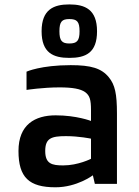

<svg xmlns="http://www.w3.org/2000/svg" viewBox="-20 -816 616 852"><path d="M62 -146C62 -28.8 108.9 15.1 226.1 15.1C321.8 15.1 392.1 -38.1 392.1 -38.1L400.9 0H499V-312C499 -399.9 490.2 -439.9 462.9 -473.1C430.2 -513.2 383.8 -526.9 293.9 -526.9C161.1 -526.9 97.7 -498 97.7 -498V-417C97.7 -417 170.4 -428.2 243.7 -428.2C301.8 -428.2 336.9 -421.9 357.9 -407.2C377.9 -392.1 383.8 -375 383.8 -327.1V-279.3C383.8 -279.3 319.8 -304.2 227.1 -304.2C135.3 -304.2 62 -263.2 62 -146ZM180.7 -146C180.7 -203.1 208.5 -211.9 272.9 -211.9C331.1 -211.9 383.8 -200.7 383.8 -200.7V-111.3C383.8 -111.3 326.7 -82 260.7 -82C210.4 -82 180.7 -88.9 180.7 -146ZM287.6 -559.1C359.9 -559.1 410.6 -581.1 410.6 -677.2C410.6 -774.4 356.9 -796.4 287.6 -796.4C218.8 -796.4 164.6 -774.4 164.6 -677.2C164.6 -581.1 216.8 -559.1 287.6 -559.1ZM287.6 -623C254.9 -623 243.7 -635.3 243.7 -677.2C243.7 -720.2 254.9 -731.4 287.6 -731.4C321.8 -731.4 333 -720.2 333 -677.2C333 -635.3 321.8 -623 287.6 -623Z"/></svg>

Font: Doppio One
Style: Regular
Weight: 400
Designer: Szymon Celej
Foundry: Sorkin Type Co
Version: Version 1.002